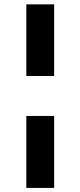

<svg xmlns="http://www.w3.org/2000/svg" viewBox="-20 -748 379 904"><path d="M104 -202.1H234.9V136.7H104ZM234.9 -727.5V-390.1H104V-727.5Z"/></svg>

Font: Inter-Bold
Style: Bold
Weight: 700
Designer: Rasmus Andersson
Foundry: rsms
Version: Version 4.000;git-a52131595